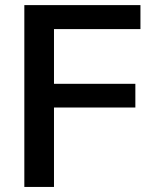

<svg xmlns="http://www.w3.org/2000/svg" viewBox="-20 -739 599 759"><path d="M193.4 0V-314H515.1V-407.7H193.4V-624H535.2V-718.8H76.2V0Z"/></svg>

Font: Winston Medium
Style: Regular
Weight: 500
Designer: Vernon Adams, Kim Jin-seong, David Berlow, Cristiano Sobral
Foundry: The Winston Project Authors
Version: Version 3.004